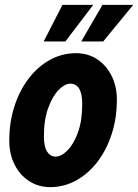

<svg xmlns="http://www.w3.org/2000/svg" viewBox="-20 -755 566 787"><path d="M18 -178Q18 -255 39.5 -320.5Q61 -386 98.5 -434.5Q136 -483 185.5 -510Q235 -537 291 -537Q341 -537 378.5 -512Q416 -487 437.5 -444Q459 -401 459 -347Q459 -270 437.5 -204.5Q416 -139 378.5 -90.5Q341 -42 291.5 -15Q242 12 186 12Q137 12 99 -13Q61 -38 39.5 -81Q18 -124 18 -178ZM160 -196Q160 -154 173 -133.5Q186 -113 208 -113Q231 -113 256.5 -138.5Q282 -164 299.5 -212Q317 -260 317 -329Q317 -412 268 -412Q246 -412 221 -387Q196 -362 178 -313.5Q160 -265 160 -196ZM159 -585 236 -735H362L248 -585ZM313 -585 400 -735H526L403 -585Z"/></svg>

Font: Radio Canada Condensed
Style: Bold Italic
Weight: 700
Width: 3
Italic angle: -12°
Designer: Charles Daoud, Etienne Aubert Bonn, Alexandre Saumier Demers, Jacques Le Bailly
Foundry: Radio-Canada
Version: Version 2.104; ttfautohint (v1.8.4.7-5d5b);gftools[0.9.28.de